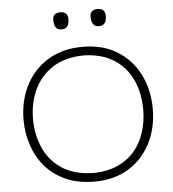

<svg xmlns="http://www.w3.org/2000/svg" viewBox="-61 -979 939 1043"><g transform="rotate(-5 409.0 -457.0)"><path d="M412.5 9.5Q325 9.5 258.5 -19.5Q192 -48.5 147.2 -99.2Q102.5 -150 79.8 -216.5Q57 -283 57 -357.5Q57 -461.5 99.5 -544.8Q142 -628 221.2 -676.8Q300.5 -725.5 410.5 -725.5Q522 -725.5 600.5 -676Q679 -626.5 720.2 -543.2Q761.5 -460 761.5 -358Q761.5 -252.5 719 -169.5Q676.5 -86.5 598.5 -38.5Q520.5 9.5 412.5 9.5ZM410.5 -37.5Q489 -39 545.8 -65.5Q602.5 -92 638.8 -136.5Q675 -181 692.2 -238Q709.5 -295 709.5 -358Q709.5 -448.5 676.2 -520.2Q643 -592 576.5 -634.2Q510 -676.5 410.5 -678.5Q308 -676.5 241 -632Q174 -587.5 141.2 -515.2Q108.5 -443 108.5 -358Q108.5 -272.5 140.5 -200.2Q172.5 -128 239.2 -83.8Q306 -39.5 410.5 -37.5ZM509.5 -829.5Q468.5 -829.5 468.5 -884.5Q468.5 -923 510.5 -923Q551.5 -923 551.5 -881.5Q551.5 -829.5 509.5 -829.5ZM305.5 -829.5Q265 -829.5 265 -884.5Q265 -923 306.5 -923Q347.5 -923 347.5 -881.5Q347.5 -829.5 305.5 -829.5Z"/></g></svg>

Font: Commissioner Loud ExtraLight
Style: Regular
Weight: 200
Designer: Kostas Bartsokas
Foundry: Kostas Bartsokas
Version: Version 1.000; ttfautohint (v1.8.3)